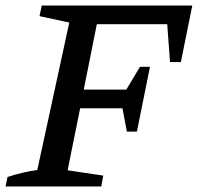

<svg xmlns="http://www.w3.org/2000/svg" viewBox="-36 -670 711 690"><path d="M420 -197 404 -281H252L207 -58L335 -39L328 0H-16L-9 -34Q46 -52 98 -59L213 -589L106 -612L114 -650H655L614 -447H575L565 -583H312L265 -348H418L467 -430H503L456 -197Z"/></svg>

Font: Piazzolla SC Medium
Style: Italic
Weight: 500
Italic angle: -11.3°
Designer: Juan Pablo del Peral
Foundry: Huerta Tipografica
Version: Version 1.330